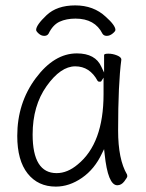

<svg xmlns="http://www.w3.org/2000/svg" viewBox="-20 -679 540 712"><path d="M187 13Q121 13 82.5 -35.5Q44 -84 44 -175Q44 -297 112.5 -389Q181 -481 265 -481Q334 -481 356 -431L366 -410V-475Q366 -480 382 -480Q398 -480 414 -473.5Q430 -467 430 -458Q418 -368 418 -195Q418 -88 451 -32Q452 -29 452 -25Q452 -21 441 -6.5Q430 8 415 8Q380 8 368 -108L366 -126L358 -110Q331 -52 284 -19.5Q237 13 187 13ZM190 -37Q230 -37 268 -69Q364 -147 364 -330V-391L355 -377Q353 -376 348.5 -376Q344 -376 342 -379Q313 -433 259 -433Q205 -433 153 -360Q101 -287 101 -180Q101 -37 190 -37ZM451 -31V-32Q451 -32 451 -31ZM160 -554Q155 -546 144 -546Q133 -546 123.5 -554.5Q114 -563 114 -568Q114 -586 152.5 -622.5Q191 -659 259 -659Q327 -659 372 -617Q408 -585 408 -568Q408 -563 397.5 -554.5Q387 -546 376 -546Q365 -546 360 -554Q332 -610 260 -610Q226 -610 201 -598.5Q176 -587 160 -554Z"/></svg>

Font: LXGW WenKai Mono TC Light
Style: Regular
Weight: 300
Designer: LXGW / Fontworks Inc.
Foundry: LXGW / Fontworks Inc.
Version: Version 1.330